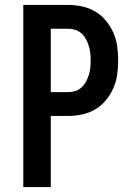

<svg xmlns="http://www.w3.org/2000/svg" viewBox="-20 -755 540 775"><path d="M74 0V-735H255Q283 -735 311.5 -729Q340 -723 364.5 -708.5Q389 -694 407.5 -671.5Q426 -649 437.5 -623Q449 -597 453 -568.5Q457 -540 457 -511Q457 -482 453 -453.5Q449 -425 437.5 -399Q426 -373 407.5 -350.5Q389 -328 364.5 -313.5Q340 -299 311.5 -293Q283 -287 255 -287H185V0ZM185 -383H255Q270 -383 284 -387.5Q298 -392 309 -402Q320 -412 327 -425Q334 -438 338.5 -452.5Q343 -467 344.5 -481.5Q346 -496 346 -511Q346 -526 344.5 -540.5Q343 -555 338.5 -569.5Q334 -584 327 -597Q320 -610 309 -620Q298 -630 284 -634.5Q270 -639 255 -639H185Z"/></svg>

Font: Iosevka SS18
Style: Bold
Weight: 700
Monospace: yes
Designer: Belleve Invis
Foundry: Belleve Invis
Version: Version 25.1.1; ttfautohint (v1.8.4)